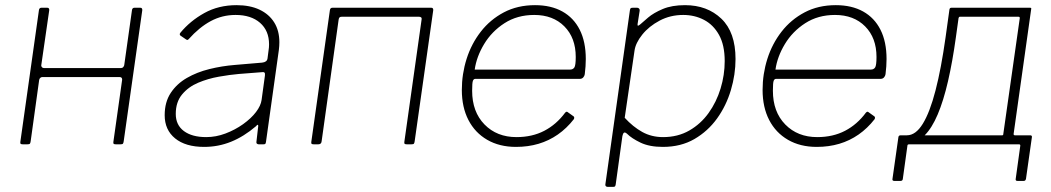

<svg xmlns="http://www.w3.org/2000/svg" viewBox="-20 -560 4077 745"><path d="M69 0Q62 0 60 -2Q58 -4 59 -10L131 -520Q132 -530 141 -530H163Q172 -530 171 -520L140 -306Q140 -302 143 -299Q146 -296 150 -296H450Q455 -296 458 -299.5Q461 -303 462 -307L492 -520Q493 -530 502 -530H524Q533 -530 532 -520L460 -12Q459 -5 457 -2.5Q455 0 447 0H430Q423 0 421 -2Q419 -4 420 -10L454 -251Q454 -256 451.5 -258.5Q449 -261 444 -261H144Q140 -261 136.5 -258Q133 -255 132 -250L99 -12Q98 -5 96 -2.5Q94 0 86 0Z M973 -70Q926 -30 876.5 -10Q827 10 772 10Q700 10 659.5 -23Q619 -56 619 -113Q619 -164 642.5 -199.5Q666 -235 705 -257.5Q744 -280 792.5 -292Q841 -304 891 -308L997 -317Q1016 -319 1018 -333L1022 -364Q1023 -370 1023.5 -376Q1024 -382 1024 -388Q1024 -441 989 -471.5Q954 -502 894 -502Q842 -502 797.5 -478Q753 -454 712 -408Q709 -405 707 -405Q705 -405 702 -407L680 -422Q678 -424 677.5 -426.5Q677 -429 680 -433Q718 -479 773 -509.5Q828 -540 898 -540Q950 -540 987 -522.5Q1024 -505 1044 -473Q1064 -441 1064 -396Q1064 -389 1063.5 -381.5Q1063 -374 1062 -366L1012 -9Q1011 -3 1009 -1.5Q1007 0 1002 0H984Q980 0 977 -2.5Q974 -5 975 -10L982 -71Q982 -81 973 -70ZM1008 -267Q1009 -275 1006.5 -278Q1004 -281 997 -280L907 -273Q872 -270 829.5 -262.5Q787 -255 749 -239Q711 -223 686.5 -193.5Q662 -164 662 -118Q662 -75 693.5 -51.5Q725 -28 780 -28Q818 -28 855 -42Q892 -56 923 -78Q955 -101 973.5 -125.5Q992 -150 995 -172Z M1198 0Q1191 0 1189 -2Q1187 -4 1188 -10L1260 -520Q1261 -530 1270 -530H1653Q1662 -530 1661 -520L1589 -12Q1588 -5 1586 -2.5Q1584 0 1576 0H1559Q1552 0 1550 -2Q1548 -4 1549 -10L1616 -485Q1617 -490 1614 -492.5Q1611 -495 1606 -495H1306Q1300 -495 1297.5 -492.5Q1295 -490 1294 -484L1228 -12Q1227 0 1215 0Z M1982 10Q1918 10 1870.5 -17.5Q1823 -45 1797.5 -94.5Q1772 -144 1772 -211Q1772 -273 1790.5 -331.5Q1809 -390 1845.5 -437Q1882 -484 1935 -512Q1988 -540 2056 -540Q2118 -540 2162 -515.5Q2206 -491 2229.5 -444.5Q2253 -398 2253 -331Q2253 -317 2252 -302.5Q2251 -288 2249 -272Q2248 -265 2243 -259.5Q2238 -254 2230 -254H1824Q1818 -254 1815 -246.5Q1812 -239 1812 -208Q1812 -126 1860 -77Q1908 -28 1984 -28Q2045 -28 2092 -52.5Q2139 -77 2173 -123Q2177 -127 2179.5 -126.5Q2182 -126 2184 -124L2205 -109Q2210 -106 2207 -98Q2179 -62 2144.5 -38Q2110 -14 2069.5 -2Q2029 10 1982 10ZM2192 -290Q2203 -290 2208.5 -298Q2214 -306 2214 -339Q2214 -413 2170 -457.5Q2126 -502 2053 -502Q1987 -502 1937.5 -470Q1888 -438 1858.5 -389Q1829 -340 1822 -290Z M2337 165Q2333 165 2330.5 162Q2328 159 2329 155L2424 -519Q2425 -526 2427 -528Q2429 -530 2436 -530H2452Q2457 -530 2460 -526.5Q2463 -523 2462 -518L2454 -467Q2453 -461 2455.5 -460.5Q2458 -460 2465 -466Q2474 -474 2495 -492Q2516 -510 2551.5 -525Q2587 -540 2638 -540Q2724 -540 2779 -487.5Q2834 -435 2834 -331Q2834 -271 2816 -210.5Q2798 -150 2762.5 -100.5Q2727 -51 2674.5 -20.5Q2622 10 2552 10Q2500 10 2465.5 -6.5Q2431 -23 2413 -41Q2405 -48 2401 -45Q2397 -42 2395 -32L2369 156Q2368 161 2366.5 163Q2365 165 2360 165H2337ZM2553 -28Q2610 -28 2654.5 -53.5Q2699 -79 2729.5 -121.5Q2760 -164 2776 -216.5Q2792 -269 2792 -323Q2792 -385 2770 -424.5Q2748 -464 2711.5 -483Q2675 -502 2631 -502Q2581 -502 2539.5 -480Q2498 -458 2472 -425.5Q2446 -393 2442 -363L2404 -103Q2436 -68 2472 -48Q2508 -28 2553 -28Z M3149 10Q3085 10 3037.5 -17.5Q2990 -45 2964.5 -94.5Q2939 -144 2939 -211Q2939 -273 2957.5 -331.5Q2976 -390 3012.5 -437Q3049 -484 3102 -512Q3155 -540 3223 -540Q3285 -540 3329 -515.5Q3373 -491 3396.5 -444.5Q3420 -398 3420 -331Q3420 -317 3419 -302.5Q3418 -288 3416 -272Q3415 -265 3410 -259.5Q3405 -254 3397 -254H2991Q2985 -254 2982 -246.5Q2979 -239 2979 -208Q2979 -126 3027 -77Q3075 -28 3151 -28Q3212 -28 3259 -52.5Q3306 -77 3340 -123Q3344 -127 3346.5 -126.5Q3349 -126 3351 -124L3372 -109Q3377 -106 3374 -98Q3346 -62 3311.5 -38Q3277 -14 3236.5 -2Q3196 10 3149 10ZM3359 -290Q3370 -290 3375.5 -298Q3381 -306 3381 -339Q3381 -413 3337 -457.5Q3293 -502 3220 -502Q3154 -502 3104.5 -470Q3055 -438 3025.5 -389Q2996 -340 2989 -290Z M3450 142Q3446 142 3444 140Q3442 138 3443 134L3466 -28Q3467 -35 3475 -35H3869Q3873 -35 3873 -40L3937 -490Q3937 -495 3932 -495H3705Q3700 -495 3700 -490L3664 -523Q3665 -530 3672 -530H3975Q3980 -530 3981 -529Q3982 -528 3981 -523L3913 -40Q3913 -35 3918 -35H3977Q3985 -35 3984 -28L3961 134Q3960 138 3958 140Q3956 142 3952 142H3928Q3920 142 3921 135L3939 5Q3939 0 3934 0H3508Q3501 0 3501 5L3483 135Q3482 142 3474 142ZM3506 -7 3499 -35Q3533 -35 3560.5 -79.5Q3588 -124 3610 -209Q3632 -294 3649 -415L3664 -523H3704L3689 -415Q3676 -321 3658.5 -245Q3641 -169 3618.5 -116Q3596 -63 3568 -35Q3540 -7 3506 -7Z"/></svg>

Font: Libre Franklin Thin
Style: Italic
Weight: 100
Italic angle: -8°
Designer: Pablo Impallari, Rodrigo Fuenzalida, Nhung Nguyen
Foundry: Impallari Type
Version: Version 3.000